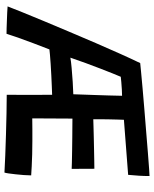

<svg xmlns="http://www.w3.org/2000/svg" viewBox="68 -758 708 884"><g transform="rotate(90 422.0 -316.0)"><path d="M774.5 17.5Q742 15.5 696.2 13.8Q650.5 12 599.8 10.5Q549 9 501 8Q453 7 416.5 7Q417 -43.5 416.8 -96.5Q416.5 -149.5 416.5 -202Q400.5 -201.5 376.8 -200.5Q353 -199.5 326 -198.2Q299 -197 274.2 -195.2Q249.5 -193.5 231.5 -192Q213.5 -190.5 207.5 -189.5Q193 -152.5 178.8 -114.8Q164.5 -77 153.2 -45Q142 -13 135.5 8Q125.5 8 108.8 7.5Q92 7 73.2 6.2Q54.5 5.5 37.5 4.8Q20.5 4 9.5 3Q19.5 -23 37.2 -67Q55 -111 78 -166.2Q101 -221.5 126.8 -282.2Q152.5 -343 178.2 -402.8Q204 -462.5 227.8 -515.5Q251.5 -568.5 270.5 -607.5Q279.5 -608.5 310.8 -611.5Q342 -614.5 387.2 -618.5Q432.5 -622.5 484.8 -626.8Q537 -631 588.8 -635.2Q640.5 -639.5 684.5 -643Q728.5 -646.5 757 -648.5Q785.5 -650.5 790.5 -650.5Q790.5 -625 789 -601.8Q787.5 -578.5 785 -552L531.5 -532.5Q531 -522.5 530.5 -503.2Q530 -484 529.5 -462Q529 -440 529 -420.8Q529 -401.5 529 -391.5Q540.5 -392 562.8 -392.5Q585 -393 612.8 -393.8Q640.5 -394.5 668.5 -395Q696.5 -395.5 720 -396Q743.5 -396.5 757 -396.5L757.5 -292Q750.5 -292.5 727.8 -293Q705 -293.5 674.8 -294Q644.5 -294.5 613.8 -294.8Q583 -295 559.2 -295.2Q535.5 -295.5 526 -295.5Q526 -252 525.5 -202.5Q525 -153 525 -110.5Q547.5 -111 576 -111Q604.5 -111 629.5 -111Q660 -111 690.2 -110.2Q720.5 -109.5 746.2 -108Q772 -106.5 787.5 -105.5Q787.5 -90.5 786 -71.5Q784.5 -52.5 782.5 -34Q780.5 -15.5 778.5 -1.8Q776.5 12 774.5 17.5ZM245.5 -286Q261.5 -289 292.5 -291.8Q323.5 -294.5 357.2 -296.8Q391 -299 414 -299.5Q414.5 -317.5 415.5 -343.5Q416.5 -369.5 417.5 -400Q418.5 -430.5 419.5 -462.2Q420.5 -494 421 -524Q410.5 -524 392.5 -523Q374.5 -522 357.8 -520.5Q341 -519 333.5 -518Q328 -505.5 318.2 -481Q308.5 -456.5 296 -424.5Q283.5 -392.5 270.5 -356.8Q257.5 -321 245.5 -286Z"/></g></svg>

Font: Grandstander Thin Medium
Style: Regular
Weight: 500
Version: Version 1.200